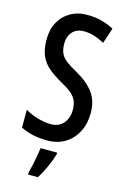

<svg xmlns="http://www.w3.org/2000/svg" viewBox="-140 -787 699 1070"><g transform="rotate(15 210.0 -251.5)"><path d="M385 -200Q385 -138 360.5 -91Q336 -44 292.5 -17Q249 10 190 10Q146 10 108 2Q70 -6 36 -23V-126Q72 -105 112 -94Q152 -83 186 -83Q233 -83 258.5 -114.5Q284 -146 284 -190Q284 -221 274.5 -243.5Q265 -266 242 -285Q219 -304 178 -326Q136 -350 105 -376Q74 -402 57.5 -439Q41 -476 41 -532Q40 -589 63.5 -632.5Q87 -676 130 -700.5Q173 -725 229 -724Q272 -724 310.5 -713.5Q349 -703 380 -686L350 -596Q288 -631 232 -631Q189 -631 165.5 -604.5Q142 -578 142 -537Q142 -504 151.5 -482Q161 -460 184 -442Q207 -424 249 -401Q317 -363 351 -316Q385 -269 385 -200ZM261 71Q250 108 231.5 149Q213 190 193 221H136V209Q141 192 147 164.5Q153 137 158 109Q163 81 165 61H261Z"/></g></svg>

Font: Noto Sans ExtraCondensed Medium
Style: Regular
Weight: 500
Width: 2
Designer: Monotype Design Team
Foundry: Monotype Imaging Inc.
Version: Version 2.013; ttfautohint (v1.8.4.7-5d5b)